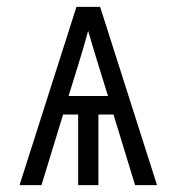

<svg xmlns="http://www.w3.org/2000/svg" viewBox="-20 -540 515 560"><path d="M37 0 203 -520H272L438 0H374L311 -206H267V0H208V-206H164L101 0ZM180 -260H295L268 -347Q260 -372 252.5 -398Q245 -424 237 -450Q230 -424 222.5 -398Q215 -372 207 -347Z"/></svg>

Font: Iosevka QP Light
Style: Regular
Weight: 300
Designer: Belleve Invis
Foundry: Belleve Invis
Version: Version 20.0.0; ttfautohint (v1.8.4)